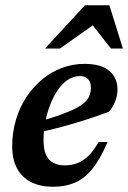

<svg xmlns="http://www.w3.org/2000/svg" viewBox="-20 -700 488 732"><path d="M284 -410Q260 -410 239 -396Q218 -382 201 -357.5Q184 -333 171.8 -301.8Q159.5 -270.5 152.8 -235.8Q146 -201 146 -167Q146 -113.5 167.2 -91.5Q188.5 -69.5 226.5 -69.5Q252.5 -69.5 274.5 -77.8Q296.5 -86 316.5 -105.2Q336.5 -124.5 356 -158.5H390Q362 -92.5 331.2 -55.2Q300.5 -18 264.2 -3Q228 12 182.5 12Q133 12 98 -6Q63 -24 44.8 -58.2Q26.5 -92.5 26.5 -141.5Q26.5 -195.5 40.8 -243.2Q55 -291 80.8 -330Q106.5 -369 141 -397.5Q175.5 -426 216.5 -441.2Q257.5 -456.5 302 -456.5Q347 -456.5 374.8 -443.5Q402.5 -430.5 415.2 -408.5Q428 -386.5 428 -359.5Q428 -336.5 419 -313.2Q410 -290 395 -274Q363.5 -262 329.8 -250.8Q296 -239.5 261 -229.2Q226 -219 190.8 -210Q155.5 -201 121 -193L123 -235Q175 -249.5 211 -262.5Q247 -275.5 269.8 -287.5Q292.5 -299.5 304.8 -311.8Q317 -324 321.8 -337Q326.5 -350 326.5 -365.5Q326.5 -379.5 321.8 -389.2Q317 -399 307.8 -404.5Q298.5 -410 284 -410ZM151.5 -515 304 -680H397L448.5 -515H403L322 -618H354.5L208.5 -515Z"/></svg>

Font: Newsreader 16pt 16pt SemiBold
Style: Italic
Weight: 600
Italic angle: -17°
Version: Version 1.003